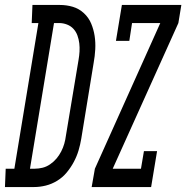

<svg xmlns="http://www.w3.org/2000/svg" viewBox="-86 -755 752 775"><path d="M-66 0 -63 -74H-28L69 -662H42L45 -735H155Q183 -735 208 -727.5Q233 -720 252.5 -702Q272 -684 282 -660Q292 -636 296 -610Q300 -584 298.5 -556Q297 -528 292 -501L242 -195Q238 -171 231 -147.5Q224 -124 212 -101.5Q200 -79 183.5 -59Q167 -39 145 -25.5Q123 -12 99 -6Q75 0 51 0ZM35 -74H54Q70 -74 86 -78Q102 -82 116.5 -92Q131 -102 142 -115Q153 -128 161 -143.5Q169 -159 173.5 -175Q178 -191 180 -207L231 -513Q234 -530 235 -547Q236 -564 234 -580.5Q232 -597 226.5 -612Q221 -627 210.5 -638.5Q200 -650 184.5 -656Q169 -662 152 -662H132ZM284 0 297 -74 561 -662H447L436 -590H382L406 -735H646L634 -662L369 -74H483L495 -145H548L524 0Z"/></svg>

Font: Iosevka Slab Extended
Style: Italic
Weight: 400
Width: 7
Italic angle: -9°
Monospace: yes
Designer: Belleve Invis
Foundry: Belleve Invis
Version: Version 11.1.0; ttfautohint (v1.8.3)